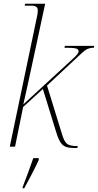

<svg xmlns="http://www.w3.org/2000/svg" viewBox="-20 -780 521 1021"><path d="M380 7H391L394 -3C336 -3 325 -16 309 -69L230 -325L396 -480C431 -513 444 -526 479 -526L481 -536H325L323 -526C379 -526 398 -524 398 -507C398 -498 389 -487 368 -468L104 -225C130 -337 155 -459 179 -568L220 -760H114L111 -750H146C169 -750 181 -743 181 -725C181 -715 179 -702 177 -693L32 0H60L103 -211L208 -307L277 -83C301 -3 320 7 380 7ZM101 213 100 221H109C130 183 167 113 186 71V61H157C140 109 118 171 101 213Z"/></svg>

Font: Noto Serif Display Condensed Thin
Style: Italic
Weight: 100
Width: 3
Italic angle: -12°
Designer: Monotype Design Team
Foundry: Monotype Imaging Inc.
Version: Version 2.009